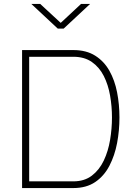

<svg xmlns="http://www.w3.org/2000/svg" viewBox="-20 -954 689 974"><path d="M92 0V-700H352Q418 -700 463 -671.5Q508 -643 535 -595Q562 -547 574 -485.5Q586 -424 586 -358Q586 -292 574 -228.5Q562 -165 535 -113Q508 -61 463 -30.5Q418 0 352 0ZM128 -34H352Q408 -34 446 -63Q484 -92 506.5 -139.5Q529 -187 538.5 -244.5Q548 -302 548 -358Q548 -414 538.5 -469Q529 -524 506.5 -568.5Q484 -613 446 -639.5Q408 -666 352 -666H128ZM273 -809 139 -934H184L288 -838L391 -934H437L303 -809Z"/></svg>

Font: TitilliumWeb ExtraLight
Style: Regular
Weight: 400
Designer: Mohamed Gaber, Accademia di Belle Arti di Urbino and others
Foundry: Kief Type Foundry, Accademia di Belle Arti di Urbino and others
Version: Version 3.000; ttfautohint (v1.8.2)